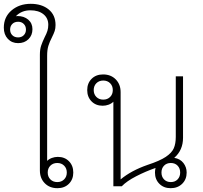

<svg xmlns="http://www.w3.org/2000/svg" viewBox="-78 -976 1063 1006"><path d="M306 -72Q306 -36 283 -13Q260 10 223 10Q182 10 156.5 -16Q131 -42 131 -83V-689Q131 -717 137.5 -736.5Q144 -756 156 -781Q166 -800 170.5 -814.5Q175 -829 175 -846Q175 -881 149.5 -901.5Q124 -922 81 -922Q35 -922 5 -891Q8 -892 13 -892Q48 -892 70 -873Q92 -854 92 -823Q92 -791 71 -770.5Q50 -750 17 -750Q-16 -750 -37 -772.5Q-58 -795 -58 -831Q-58 -887 -17.5 -921.5Q23 -956 83 -956Q141 -956 177 -926.5Q213 -897 213 -845Q213 -827 208.5 -813.5Q204 -800 194 -780Q182 -757 175.5 -736Q169 -715 169 -684V-133Q179 -143 194 -148.5Q209 -154 225 -154Q261 -154 283.5 -131Q306 -108 306 -72ZM-25 -821Q-25 -803 -13.5 -791.5Q-2 -780 17 -780Q35 -780 46.5 -791.5Q58 -803 58 -821Q58 -839 46.5 -850.5Q35 -862 17 -862Q-2 -862 -13.5 -850.5Q-25 -839 -25 -821ZM272 -72Q272 -94 258 -108Q244 -122 222 -122Q200 -122 186 -108Q172 -94 172 -72Q172 -50 186 -36Q200 -22 222 -22Q244 -22 258 -36Q272 -50 272 -72Z M900 -72Q900 -36 876.5 -13Q853 10 816 10Q780 10 757 -13Q734 -36 734 -72Q734 -84 737 -96Q685 -78 635.5 -52.5Q586 -27 560 0H516V-443Q506 -433 491 -427.5Q476 -422 460 -422Q424 -422 401.5 -445Q379 -468 379 -504Q379 -540 402 -563Q425 -586 462 -586Q503 -586 528.5 -560Q554 -534 554 -493V-36Q609 -82 695 -112Q759 -133 790.5 -154Q822 -175 832.5 -199Q843 -223 843 -259V-576H881V-254Q881 -189 835 -149Q866 -144 883 -122Q900 -100 900 -72ZM513 -504Q513 -526 499 -540Q485 -554 463 -554Q441 -554 427 -540Q413 -526 413 -504Q413 -482 427 -468Q441 -454 463 -454Q485 -454 499 -468Q513 -482 513 -504ZM866 -72Q866 -94 852.5 -108Q839 -122 817 -122Q795 -122 781.5 -108Q768 -94 768 -72Q768 -50 781.5 -36Q795 -22 817 -22Q839 -22 852.5 -36Q866 -50 866 -72Z"/></svg>

Font: Sarabun Thin
Style: Regular
Weight: 250
Designer: Suppakit Chalermlarp | Katatrad Co.,Ltd.
Foundry: Cadson Demak Co.,Ltd.
Version: Version 1.000; ttfautohint (v1.6)